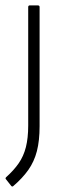

<svg xmlns="http://www.w3.org/2000/svg" viewBox="-22 -502 247 708"><path d="M26 185Q22 187 19 183L0 159Q-2 157 -1.5 155Q-1 153 1 151Q29 126 47 100Q65 74 73.5 40.5Q82 7 82 -39V-476Q82 -479 83.5 -480.5Q85 -482 87 -482H118Q121 -482 122.5 -480.5Q124 -479 124 -476V-37Q124 17 114 55.5Q104 94 82.5 124.5Q61 155 26 185Z"/></svg>

Font: Sofia Sans Semi Condensed ExtraLight
Style: Regular
Weight: 250
Version: Version 4.100